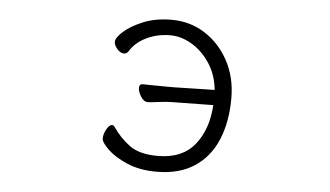

<svg xmlns="http://www.w3.org/2000/svg" viewBox="-42 -549 1083 630"><g transform="rotate(5 500.0 -234.5)"><path d="M527 -216Q505 -216 480 -212.5Q455 -209 444 -209Q432 -209 422 -224.5Q412 -240 412 -253Q412 -266 423 -266Q431 -266 455.5 -265.5Q480 -265 504 -265H526L660 -268Q655 -319 629.5 -356.5Q604 -394 569.5 -414Q535 -434 500 -434Q457 -434 421 -416.5Q385 -399 368 -370Q362 -361 353 -361Q342 -361 331 -373Q320 -385 320 -397Q320 -410 342.5 -430.5Q365 -451 405.5 -468Q446 -485 500 -485Q561 -485 610 -453.5Q659 -422 688 -368Q717 -314 717 -245Q717 -168 692.5 -109Q668 -50 618 -17Q568 16 493 16Q437 16 395.5 -2Q354 -20 331 -42.5Q308 -65 308 -77Q308 -92 317 -108Q326 -124 335 -124Q340 -124 344 -118Q367 -84 399.5 -60Q432 -36 493 -36Q573 -36 614 -86.5Q655 -137 660 -218Z"/></g></svg>

Font: Moon Stars Kai T HW Light
Style: Regular
Weight: 300
Designer: GuiWonder
Version: Version 1.101